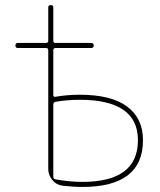

<svg xmlns="http://www.w3.org/2000/svg" viewBox="-20 -730 632 760"><path d="M191 -316V-30Q191 -22 200 -20Q257 -10 306 -10Q526 -10 526 -175Q526 -335 296 -335Q246 -335 200 -327Q191 -325 191 -316ZM51 -540Q41 -540 41 -550Q41 -560 51 -560H162Q171 -560 171 -569V-700Q171 -710 181 -710Q191 -710 191 -700V-569Q191 -560 200 -560H341Q351 -560 351 -550Q351 -540 341 -540H200Q191 -540 191 -531V-354Q191 -345 200 -347Q246 -355 296 -355Q421 -355 483.5 -308Q546 -261 546 -175Q546 10 306 10Q270 10 227 5Q203 2 187 -17.5Q171 -37 171 -62V-531Q171 -540 162 -540Z"/></svg>

Font: Rounded Mplus 1c Thin
Style: Regular
Weight: 250
Version: Version 1.059.20150529